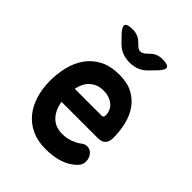

<svg xmlns="http://www.w3.org/2000/svg" viewBox="-221 -909 1043 1043"><g transform="rotate(45 300.0 -387.5)"><path d="M460 -161Q485 -161 499.5 -141.5Q514 -122 514 -97Q514 -83 508 -71Q502 -59 485 -44Q470 -31 452 -21Q434 -11 412 -4Q390 3 364.5 6.5Q339 10 309 10Q248 10 202.5 -11.5Q157 -33 126.5 -70.5Q96 -108 80.5 -159.5Q65 -211 65 -271Q65 -326 78 -378.5Q91 -431 120 -471.5Q149 -512 195.5 -536Q242 -560 309 -560Q370 -560 411.5 -538Q453 -516 479 -479Q505 -442 516.5 -393.5Q528 -345 528 -293Q528 -264 513.5 -248.5Q499 -233 471 -233H190Q196 -200 208 -177Q220 -154 236.5 -139.5Q253 -125 273 -118.5Q293 -112 315 -112Q351 -112 380.5 -123.5Q410 -135 423 -146Q433 -154 441.5 -157.5Q450 -161 460 -161ZM399 -334Q405 -334 408.5 -338Q412 -342 412 -354Q412 -370 405.5 -385Q399 -400 385.5 -412Q372 -424 353 -431Q334 -438 309 -438Q284 -438 264.5 -430.5Q245 -423 230 -409.5Q215 -396 205.5 -377Q196 -358 191 -334ZM186 -785Q207 -785 224.5 -778Q242 -771 257 -756L267 -746Q284 -729 300 -729Q316 -729 333 -746L343 -755Q358 -771 375.5 -778Q393 -785 414 -785Q456 -785 462.5 -770.5Q469 -756 440 -725L405 -689Q384 -666 357.5 -655.5Q331 -645 300 -645Q269 -645 243 -655.5Q217 -666 195 -689L160 -725Q132 -756 138 -770.5Q144 -785 186 -785Z"/></g></svg>

Font: Maple Mono
Style: Bold
Weight: 700
Monospace: yes
Designer: subframe7536
Version: Version 7.200